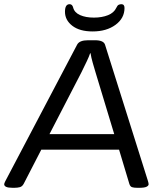

<svg xmlns="http://www.w3.org/2000/svg" viewBox="-23 -894 778 916"><path d="M38 2Q16 2 6.5 -2.5Q-3 -7 -3 -15Q-3 -19 2 -29L345 -681Q356 -702 397 -702H430Q471 -702 478 -681L683 -30Q686 -20 686 -15Q686 -8 676 -3Q666 2 641 2H632Q616 2 607 -1Q598 -4 594 -17L545 -180H174L90 -17Q83 -4 71.5 -1Q60 2 45 2ZM365 -548 213 -254H522L433 -548Q427 -568 419.5 -594Q412 -620 409 -640H407Q403 -627 391 -601.5Q379 -576 365 -548ZM419 -744Q357 -744 322 -771Q287 -798 287 -838Q287 -874 309 -874Q322 -874 326 -858Q332 -834 359 -822Q386 -810 425 -810Q463 -810 492 -821.5Q521 -833 532 -857Q537 -868 543 -871Q549 -874 556 -874Q571 -874 571 -856Q571 -807 528 -775.5Q485 -744 419 -744Z"/></svg>

Font: Asap Expanded Expanded Regular
Style: Italic
Weight: 400
Width: 7
Italic angle: -6°
Designer: Pablo Cosgaya
Foundry: Omnibus-Type
Version: Version 3.001; ttfautohint (v1.8.4.7-5d5b)